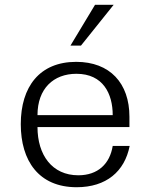

<svg xmlns="http://www.w3.org/2000/svg" viewBox="-20 -771 629 804"><path d="M67 -251C67 -98 142 13 301 13C425 13 502 -53 523 -160H452C440 -85 390 -37 308 -37C198 -37 137 -122 137 -239H522V-282C522 -423 440 -512 299 -512C146 -512 67 -408 67 -251ZM137 -289C137 -400 204 -462 300 -462C412 -462 452 -378 452 -289ZM456 -751H378L275 -580H319Z"/></svg>

Font: Perun Light
Style: Regular
Weight: 300
Foundry: Copyright (c) Stefan Peev, Context Ltd, 2016
Version: Version 1.089